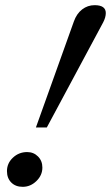

<svg xmlns="http://www.w3.org/2000/svg" viewBox="-20 -703 427 739"><path d="M118.2 -212.4 264.2 -620.1Q274.9 -650.4 296.1 -666.7Q317.4 -683.1 344.2 -683.1Q387.2 -683.1 387.2 -652.8Q387.2 -636.2 377 -616.7L160.2 -212.4ZM67.4 16.1Q40 16.1 23.4 -0.5Q6.8 -17.1 6.8 -44.4Q6.8 -74.7 29.8 -96.2Q52.7 -117.7 84.5 -117.7Q109.4 -117.7 126.2 -100.8Q143.1 -84 143.1 -58.1Q143.1 -28.3 120.1 -6.1Q97.2 16.1 67.4 16.1Z"/></svg>

Font: Elstob 10pt
Style: Italic
Weight: 400
Italic angle: -20°
Designer: Peter S. Baker
Version: Version 1.015